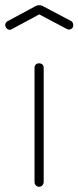

<svg xmlns="http://www.w3.org/2000/svg" viewBox="-64 -714 300 734"><path d="M85 0Q78 0 73 -5.5Q68 -11 68 -18V-455Q68 -463 73 -467.5Q78 -472 85 -472Q93 -472 98 -467.5Q103 -463 103 -455V-18Q103 -11 98 -5.5Q93 0 85 0ZM-26 -600Q-33 -600 -38.5 -605.5Q-44 -611 -44 -619Q-44 -623 -41.5 -627Q-39 -631 -35 -633L69 -689Q77 -694 86 -694Q95 -694 103 -689L207 -634Q212 -632 214 -627Q216 -622 216 -617Q216 -610 211 -605.5Q206 -601 199 -601Q197 -601 194.5 -602Q192 -603 190 -604L86 -659L-18 -603Q-20 -602 -22 -601Q-24 -600 -26 -600Z"/></svg>

Font: Dosis ExtraLight
Style: Regular
Weight: 250
Designer: EdgarTolentino, PabloImpallari, IginoMarini
Foundry: EdgarTolentino, PabloImpallari, IginoMarini
Version: Version 3.001; ttfautohint (v1.8.2)